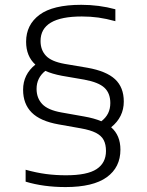

<svg xmlns="http://www.w3.org/2000/svg" viewBox="-20 -768 610 798"><path d="M480.5 -146Q480.5 -72.5 423.8 -31.5Q367 9.5 252.5 9.5Q161 9.5 86.5 -13V-62.5Q131.5 -50 171 -44.8Q210.5 -39.5 254.5 -39.5Q342.5 -39.5 381.5 -65.2Q420.5 -91 420.5 -140.5Q420.5 -167.5 411 -185.8Q401.5 -204 378.8 -215.8Q356 -227.5 316.5 -234.5L223.5 -251Q147.5 -264.5 111.8 -300.2Q76 -336 76 -395Q76 -458.5 127 -499.5Q88.5 -534.5 88.5 -594.5Q88.5 -665 144.2 -706.5Q200 -748 317.5 -748Q391.5 -748 459.5 -729.5V-680Q421 -690.5 388.8 -695Q356.5 -699.5 320 -699.5Q148.5 -699.5 148.5 -597.5Q148.5 -560.5 170.8 -536.5Q193 -512.5 248.5 -502.5L343 -486.5Q422 -472.5 458.2 -438.8Q494.5 -405 494.5 -346Q494.5 -281.5 442 -239Q480.5 -205.5 480.5 -146ZM329 -284Q372 -276.5 401 -264Q438.5 -292 438.5 -339.5Q438.5 -380.5 414.2 -403.2Q390 -426 330.5 -437L237.5 -453Q195.5 -461 168.5 -473.5Q132 -444.5 132 -398.5Q132 -360.5 155.5 -335.5Q179 -310.5 236 -300.5Z"/></svg>

Font: Encode Sans Expanded Light
Style: Regular
Weight: 300
Width: 7
Designer: Multiple Designers
Foundry: Impallari Type
Version: Version 2.000